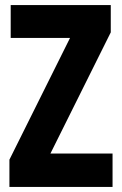

<svg xmlns="http://www.w3.org/2000/svg" viewBox="-20 -785 479 754"><path d="M422 -51V-182H178L415 -658V-765H22V-636H255L17 -158V-51Z"/></svg>

Font: Noto Sans Tamil UI ExtraCondensed ExtraBold
Style: Regular
Weight: 800
Width: 2
Designer: Jelle Bosma - Monotype Design Team
Foundry: Monotype Imaging Inc.
Version: Version 2.004